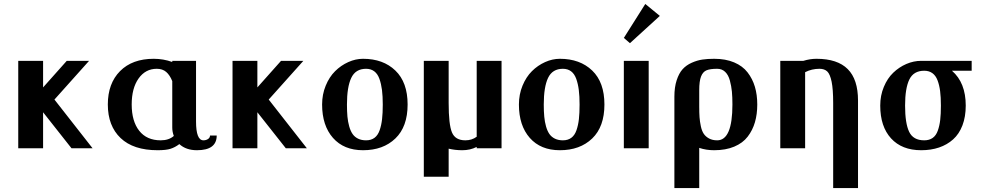

<svg xmlns="http://www.w3.org/2000/svg" viewBox="-20 -746 4937 966"><path d="M71.8 0ZM196.8 -306.2 315.9 -439.9H428.2L253.9 -245.1L445.8 0H339.8L196.8 -181.2V0H71.8V-439.9H196.8Z M522.5 0ZM966.3 -439.9V-134.8Q966.3 -40 1003.4 -40Q1016.6 -40 1026.6 -46.6Q1036.6 -53.2 1036.6 -64H1070.3Q1070.3 9.8 970.7 9.8Q916 9.8 882.3 -21Q860.4 -4.4 837.6 2.7Q814.9 9.8 773.4 9.8Q650.9 9.8 586.7 -51.5Q522.5 -112.8 522.5 -220.2Q522.5 -326.2 584 -388.2Q645.5 -450.2 753.4 -450.2Q802.2 -450.2 846.7 -434.1V-439.9ZM846.7 -337.9Q834.5 -368.2 816.2 -384Q797.9 -399.9 768.6 -399.9Q711.9 -399.9 677.2 -351.1Q642.6 -302.2 642.6 -220.2Q642.6 -136.2 680.4 -88.1Q718.3 -40 788.6 -40Q829.6 -40 854.5 -62Q846.7 -83 846.7 -104Z M1149.9 0ZM1274.9 -306.2 1394 -439.9H1506.3L1332 -245.1L1523.9 0H1418L1274.9 -181.2V0H1149.9V-439.9H1274.9Z M1600.6 0ZM1905.8 -220.2Q1905.8 -262.2 1901.9 -293.2Q1897.9 -324.2 1888.9 -349.4Q1879.9 -374.5 1863 -387.2Q1846.2 -399.9 1821.8 -399.9Q1769 -399.9 1747.3 -354.2Q1725.6 -308.6 1725.6 -220.2Q1725.6 -185.5 1728 -159.2Q1730.5 -132.8 1737.1 -109.6Q1743.7 -86.4 1754.2 -71.5Q1764.6 -56.6 1781.7 -48.3Q1798.8 -40 1821.8 -40Q1847.2 -40 1864.3 -52.7Q1881.3 -65.4 1890.1 -90.8Q1898.9 -116.2 1902.3 -146.7Q1905.8 -177.2 1905.8 -220.2ZM1806.6 9.8Q1710 9.8 1655.3 -52.2Q1600.6 -114.3 1600.6 -220.2Q1600.6 -271 1618.7 -314.9Q1636.7 -358.9 1666 -387.9Q1695.3 -417 1732.2 -433.6Q1769 -450.2 1806.6 -450.2Q1907.7 -450.2 1969.2 -391.1Q2030.8 -332 2030.8 -220.2Q2030.8 -108.4 1969.2 -49.3Q1907.7 9.8 1806.6 9.8Z M2112.3 0ZM2378.4 -58.1V-439.9H2503.4V0H2378.4V-6.8Q2345.7 9.8 2306.2 9.8Q2269.5 9.8 2237.3 2V143.1H2112.3V-439.9H2237.3V-228Q2237.3 -119.6 2253.9 -79.8Q2270.5 -40 2321.3 -40Q2354 -40 2378.4 -58.1Z M2590.8 0ZM2896 -220.2Q2896 -262.2 2892.1 -293.2Q2888.2 -324.2 2879.2 -349.4Q2870.1 -374.5 2853.3 -387.2Q2836.4 -399.9 2812 -399.9Q2759.3 -399.9 2737.5 -354.2Q2715.8 -308.6 2715.8 -220.2Q2715.8 -185.5 2718.3 -159.2Q2720.7 -132.8 2727.3 -109.6Q2733.9 -86.4 2744.4 -71.5Q2754.9 -56.6 2772 -48.3Q2789.1 -40 2812 -40Q2837.4 -40 2854.5 -52.7Q2871.6 -65.4 2880.4 -90.8Q2889.2 -116.2 2892.6 -146.7Q2896 -177.2 2896 -220.2ZM2796.9 9.8Q2700.2 9.8 2645.5 -52.2Q2590.8 -114.3 2590.8 -220.2Q2590.8 -271 2608.9 -314.9Q2627 -358.9 2656.2 -387.9Q2685.5 -417 2722.4 -433.6Q2759.3 -450.2 2796.9 -450.2Q2897.9 -450.2 2959.5 -391.1Q3021 -332 3021 -220.2Q3021 -108.4 2959.5 -49.3Q2897.9 9.8 2796.9 9.8Z M3118.7 0ZM3118.7 0ZM3118.7 -439.9H3243.7V0H3118.7ZM3118.7 -528.8ZM3118.7 -528.8ZM3226.6 -726.1 3299.8 -666 3149.4 -528.8 3118.7 -555.2Z M3498 -2V200.2H3373V-259.8Q3373 -307.1 3384.5 -342.3Q3396 -377.4 3414.3 -397.7Q3432.6 -418 3460 -430.2Q3487.3 -442.4 3513.7 -446.3Q3540 -450.2 3573.2 -450.2Q3630.9 -450.2 3673.6 -432.1Q3716.3 -414.1 3741.2 -381.8Q3766.1 -349.6 3778.1 -309.3Q3790 -269 3790 -220.2Q3790 -171.4 3778.3 -131.1Q3766.6 -90.8 3741.9 -58.6Q3717.3 -26.4 3674.3 -8.3Q3631.3 9.8 3573.2 9.8Q3532.7 9.8 3498 -2ZM3498 -210Q3498 -178.2 3499.5 -156.5Q3501 -134.8 3506.1 -110.8Q3511.2 -86.9 3520.8 -72.8Q3530.3 -58.6 3547.4 -49.3Q3564.5 -40 3588.4 -40Q3665 -40 3665 -220.2Q3665 -256.8 3662.4 -284.9Q3659.7 -313 3652.1 -341.1Q3644.5 -369.1 3628.4 -384.5Q3612.3 -399.9 3588.4 -399.9Q3552.2 -399.9 3534.2 -392.1Q3516.1 -384.3 3507.1 -361.1Q3498 -337.9 3498 -292Z M3905.8 0ZM4022 -439.9Q4055.7 -450.2 4087.9 -450.2Q4193.4 -450.2 4245.1 -398.4Q4296.9 -346.7 4296.9 -240.2V200.2H4171.9V-228Q4171.9 -296.9 4164.1 -335Q4156.2 -373 4142.1 -386.5Q4127.9 -399.9 4103 -399.9Q4064 -399.9 4030.8 -382.8V0H3905.8V-439.9Z M4838.9 -214.8Q4838.9 -158.7 4822.3 -115.2Q4805.7 -71.8 4775.4 -44.7Q4745.1 -17.6 4704.6 -3.9Q4664.1 9.8 4614.7 9.8Q4517.6 9.8 4463.1 -49.8Q4408.7 -109.4 4408.7 -214.8Q4408.7 -265.6 4426.8 -308.8Q4444.8 -352.1 4474.1 -380.1Q4503.4 -408.2 4540 -424.1Q4576.7 -439.9 4614.7 -439.9H4868.7V-390.1H4769.5Q4838.9 -330.1 4838.9 -214.8ZM4629.9 -390.1Q4576.7 -390.1 4555.2 -346.2Q4533.7 -302.2 4533.7 -214.8Q4533.7 -125.5 4554.2 -82.8Q4574.7 -40 4629.9 -40Q4655.3 -40 4672.4 -52Q4689.5 -64 4698.2 -88.4Q4707 -112.8 4710.4 -142.3Q4713.9 -171.9 4713.9 -214.8Q4713.9 -256.8 4710 -287.4Q4706.1 -317.9 4697 -341.8Q4688 -365.7 4671.1 -377.9Q4654.3 -390.1 4629.9 -390.1Z"/></svg>

Font: Pfennig
Style: Bold
Weight: 700
Version: Version 20120410 ; ttfautohint (v0.8)